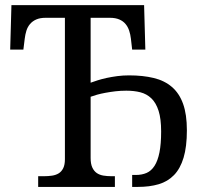

<svg xmlns="http://www.w3.org/2000/svg" viewBox="-20 -734 804 754"><path d="M713.9 -222.2Q713.9 -157.7 700.9 -114.7Q688 -71.8 663.3 -46.4Q638.7 -21 603 -10.5Q567.4 0 522 0H499V-46.9H513.2Q537.1 -46.9 555.7 -54.9Q574.2 -63 586.9 -82.8Q599.6 -102.5 606.2 -135.5Q612.8 -168.5 612.8 -217.8Q612.8 -267.6 602.8 -298.8Q592.8 -330.1 574.5 -347.7Q556.2 -365.2 531.2 -371.6Q506.3 -377.9 476.1 -377.9Q454.1 -377.9 433.3 -375.5Q412.6 -373 394.3 -369.6Q376 -366.2 361.1 -362.1Q346.2 -357.9 335.9 -354V-113.8Q335.9 -90.3 342.5 -76.2Q349.1 -62 360.1 -54.4Q371.1 -46.9 386.2 -44.4Q401.4 -42 418 -42H431.2V0H129.9V-42H152.8Q169.4 -42 184.3 -44.2Q199.2 -46.4 210.4 -53.2Q221.7 -60.1 228.3 -73.5Q234.9 -86.9 234.9 -108.9V-664.1H159.2Q137.2 -664.1 122.3 -657.5Q107.4 -650.9 97.9 -639.6Q88.4 -628.4 83.7 -613.5Q79.1 -598.6 77.1 -582L71.8 -539.1H20L24.9 -713.9H545.9L550.8 -539.1H499L494.1 -582Q492.2 -598.6 487.3 -613.5Q482.4 -628.4 473.1 -639.6Q463.9 -650.9 448.7 -657.5Q433.6 -664.1 411.1 -664.1H335.9V-409.2Q347.7 -413.6 363.8 -418.7Q379.9 -423.8 399.2 -428Q418.5 -432.1 440.7 -435.1Q462.9 -438 486.8 -438Q541.5 -438 583.7 -427.7Q626 -417.5 655 -392.6Q684.1 -367.7 699 -326.2Q713.9 -284.7 713.9 -222.2Z"/></svg>

Font: Droid-TTFautohint Serif
Style: Regular
Weight: 400
Foundry: Ascender Corporation
Version: Version 1.00; ttfautohint (v1.00rc1.4-1a1c-dirty) -l 8 -r 50